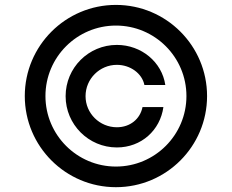

<svg xmlns="http://www.w3.org/2000/svg" viewBox="-20 -759 954 790"><path d="M250 -363.3C250 -247.1 344.2 -152.3 460.9 -152.3C562 -152.3 639.2 -223.6 652.3 -318.4H566.4C556.6 -269.5 515.6 -235.4 460.9 -235.4C390.1 -235.4 332 -292.5 332 -363.3C332 -434.6 390.1 -492.2 460.9 -492.2C515.6 -492.2 564.5 -457.5 574.2 -409.2H660.2C646.5 -503.4 562 -574.2 460.9 -574.2C344.2 -574.2 250 -480 250 -363.3ZM457 11.2C664.1 11.2 832 -156.7 832 -363.8C832 -570.8 664.1 -738.8 457 -738.8C250 -738.8 82 -570.8 82 -363.8C82 -156.7 250 11.2 457 11.2ZM457 -73.7C296.9 -73.7 167 -203.6 167 -363.8C167 -523.9 296.9 -653.8 457 -653.8C617.2 -653.8 747.1 -523.9 747.1 -363.8C747.1 -203.6 617.2 -73.7 457 -73.7Z"/></svg>

Font: Raveo
Style: Regular
Weight: 400
Designer: Jakub Foglar, Rasmus Andersson (Inter)
Foundry: Jakubfoglar.com
Version: Version 1.100;Glyphs 3.2.3 (3260)